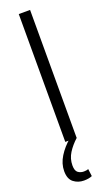

<svg xmlns="http://www.w3.org/2000/svg" viewBox="-177 -734 565 988"><g transform="rotate(-20 106.0 -240.0)"><path d="M75 0V-700H137V0ZM98 220Q66 220 42 201.5Q18 183 18 140Q18 99 42 60.5Q66 22 104 -10L138 0Q107 28 87.5 59Q68 90 68 127Q68 156 81.5 166Q95 176 113 176Q128 176 138 172L143 212Q125 220 98 220Z"/></g></svg>

Font: Georama Light
Style: Regular
Weight: 300
Designer: Jean-Baptiste Levee
Foundry: Production Type
Version: Version 1.000